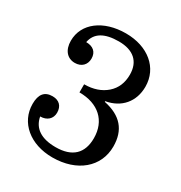

<svg xmlns="http://www.w3.org/2000/svg" viewBox="-174 -854 927 986"><g transform="rotate(30 290.0 -360.5)"><path d="M511 -543C511 -655 419 -731 288 -731C155 -731 61 -660 61 -557C61 -502 90 -468 135 -468C174 -468 199 -493 199 -530C199 -569 174 -590 133 -590C144 -648 192 -677 277 -677C364 -677 411 -634 411 -557C411 -509 395 -470 362 -441C329 -412 285 -397 232 -397V-349C345 -349 414 -285 414 -182C414 -93 365 -44 266 -44C181 -44 131 -77 119 -141C159 -141 185 -165 185 -201C185 -240 162 -263 123 -263C76 -263 53 -235 53 -178C53 -68 146 10 278 10C424 10 522 -74 522 -195C522 -292 472 -351 369 -372V-376C457 -391 511 -455 511 -543Z"/></g></svg>

Font: Domine
Style: Regular
Weight: 400
Designer: Pablo Impallari, Rodrigo Fuenzalida, Brenda Gallo
Foundry: Pablo Impallari, Rodrigo Fuenzalida, Brenda Gallo
Version: Version 2.000